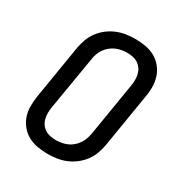

<svg xmlns="http://www.w3.org/2000/svg" viewBox="-175 -870 950 1005"><g transform="rotate(30 300.0 -367.5)"><path d="M255 8Q223 8 192.5 2.5Q162 -3 136.5 -17Q111 -31 92 -54Q73 -77 63.5 -105Q54 -133 54 -164.5Q54 -196 59 -227L112 -550Q117 -577 126.5 -603.5Q136 -630 153.5 -653.5Q171 -677 194.5 -695Q218 -713 245 -724Q272 -735 299.5 -739Q327 -743 354 -743Q386 -743 416.5 -737.5Q447 -732 472.5 -718Q498 -704 517 -681Q536 -658 545.5 -630Q555 -602 555.5 -570.5Q556 -539 550 -508L497 -185Q492 -158 482.5 -131.5Q473 -105 455.5 -81.5Q438 -58 414.5 -40Q391 -22 364.5 -11Q338 0 310 4Q282 8 255 8ZM256 -76Q273 -76 290 -79Q307 -82 323.5 -89Q340 -96 354 -108Q368 -120 378 -134.5Q388 -149 394 -165.5Q400 -182 403 -199L456 -521Q459 -539 459 -556.5Q459 -574 455 -590.5Q451 -607 441.5 -620.5Q432 -634 418.5 -643Q405 -652 387.5 -655.5Q370 -659 353 -659Q336 -659 319 -656Q302 -653 286 -646Q270 -639 255.5 -627Q241 -615 231 -600.5Q221 -586 215 -569.5Q209 -553 207 -536L153 -214Q150 -196 150 -178.5Q150 -161 154 -144.5Q158 -128 167.5 -114.5Q177 -101 191 -92Q205 -83 222 -79.5Q239 -76 256 -76Z"/></g></svg>

Font: Iosevka SS04 Medium Extended
Style: Italic
Weight: 500
Width: 7
Italic angle: -9°
Monospace: yes
Designer: Belleve Invis
Foundry: Belleve Invis
Version: Version 19.0.0; ttfautohint (v1.8.4)